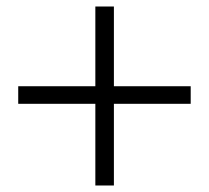

<svg xmlns="http://www.w3.org/2000/svg" viewBox="-20 -657 642 590"><path d="M566 -392H330V-637H273V-392H36V-338H273V-87H330V-338H566Z"/></svg>

Font: Source Han Serif
Style: Bold
Weight: 700
Designer: Ryoko NISHIZUKA 西塚涼子 (kana & ideographs); Frank Grießhammer (Latin, Greek & Cyrillic); Wenlong ZHANG 张文龙 (bopomofo); San
Foundry: Adobe Systems Incorporated
Version: Version 1.001;PS 1.001;hotconv 16.6.54;makeotf.lib2.5.65590